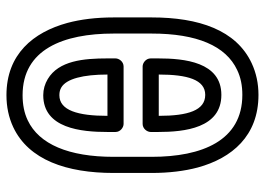

<svg xmlns="http://www.w3.org/2000/svg" viewBox="-133 -653 821 595"><g transform="rotate(90 277.5 -355.5)"><path d="M84 -297V-415C84 -555 122 -645 197 -680C220 -691 245 -696 274 -696C416 -696 466 -571 466 -415V-297C466 -158 427 -66 353 -31C330 -20 304 -15 275 -15C133 -15 84 -141 84 -297ZM516 -297V-415C516 -469 510 -517 499 -558C470 -664 401 -746 274 -746C239 -746 206 -739 176 -725C73 -677 34 -561 34 -415V-297C34 -243 40 -195 51 -154C80 -48 148 35 275 35C311 35 344 28 374 14C476 -34 516 -152 516 -297ZM364 -328H186C171 -328 161 -314 161 -303V-278C161 -204 168 -127 225 -93C240 -84 257 -79 275 -79C378 -79 389 -197 389 -278V-303C389 -318 375 -328 364 -328ZM339 -278C339 -186 322 -129 275 -129C265 -129 258 -131 251 -135C224 -151 211 -203 211 -278ZM274 -631C172 -631 161 -516 161 -435V-412C161 -397 175 -387 186 -387H364C379 -387 389 -401 389 -412V-435C389 -517 377 -631 274 -631ZM274 -581C322 -581 339 -528 339 -437H211C211 -526 227 -581 274 -581Z"/></g></svg>

Font: Asimov
Style: NarOu
Weight: 500
Designer: Google
Version: Version 2.000980; 2014